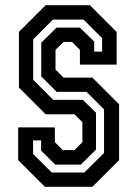

<svg xmlns="http://www.w3.org/2000/svg" viewBox="-20 -720 529 740"><path d="M153 0 50 -103V-229H191.5V-172L222 -141.5H267L297.5 -172V-249L267 -279.5H156L53 -382.5V-597L156 -700H326.5L429.5 -597V-471H288V-528L257.5 -558.5H225L194 -528V-451.5L225 -421H336L439 -318V-103L336 0ZM179.5 -55H305L381 -130.5V-298.5L313.5 -366H198.5L139 -425.5V-555.5L198 -613.5H288L343 -560V-521H373.5V-573L302 -644.5H184L108 -568.5V-412.5L185.5 -335H299.5L350 -285.5V-143.5L291.5 -85.5H193L138.5 -139.5V-179H107.5V-126.5Z"/></svg>

Font: Tourney Condensed SemiBold
Style: Regular
Weight: 600
Width: 3
Designer: Tyler Finck
Foundry: Etcetera Type Co
Version: Version 1.010; ttfautohint (v1.8.3)